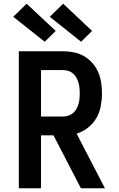

<svg xmlns="http://www.w3.org/2000/svg" viewBox="-20 -1010 640 1030"><path d="M414 0 267 -284H200V0H81V-735H319Q348 -735 377 -729Q406 -723 431 -708.5Q456 -694 475.5 -672Q495 -650 506.5 -623.5Q518 -597 522.5 -568Q527 -539 527 -509Q527 -475 520.5 -440.5Q514 -406 497 -376.5Q480 -347 452 -325Q424 -303 391 -293L543 0ZM200 -385H319Q333 -385 347 -389.5Q361 -394 372 -403.5Q383 -413 390 -425.5Q397 -438 401 -452Q405 -466 406.5 -480.5Q408 -495 408 -509Q408 -524 406.5 -538.5Q405 -553 401 -566.5Q397 -580 390 -593Q383 -606 372 -615.5Q361 -625 347 -629.5Q333 -634 319 -634H200ZM415 -786 247 -920 319 -990 474 -844ZM220 -786 51 -920 123 -990 279 -844Z"/></svg>

Font: Iosevka Extended
Style: Bold
Weight: 700
Width: 7
Monospace: yes
Designer: Belleve Invis
Foundry: Belleve Invis
Version: Version 32.5.0; ttfautohint (v1.8.4)